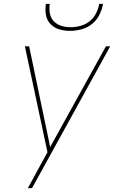

<svg xmlns="http://www.w3.org/2000/svg" viewBox="-20 -760 640 995"><path d="M124 215Q136 194 147.5 173Q159 152 170 131L226 29L109 -520H131L240 2L529 -520H551L146 215ZM343 -600Q314 -600 287 -608Q260 -616 241.5 -635.5Q223 -655 218 -683Q213 -711 218 -740H238Q234 -715 238.5 -690.5Q243 -666 259 -649.5Q275 -633 298 -626Q321 -619 346 -619Q371 -619 397 -626Q423 -633 444 -649.5Q465 -666 477.5 -690.5Q490 -715 494 -740H514Q509 -711 495 -683Q481 -655 456.5 -635.5Q432 -616 402 -608Q372 -600 343 -600Z"/></svg>

Font: Iosevka Aile Thin
Style: Italic
Weight: 100
Italic angle: -9°
Designer: Belleve Invis
Foundry: Belleve Invis
Version: Version 31.1.0; ttfautohint (v1.8.4)